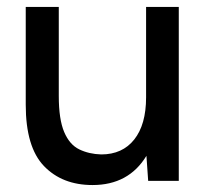

<svg xmlns="http://www.w3.org/2000/svg" viewBox="-20 -520 601 552"><path d="M149 -244Q149 -177 164.5 -140.5Q180 -104 208 -90.5Q236 -77 271 -76Q332 -76 366 -119Q400 -162 400 -240V-500H494V0H406L401 -72Q350 12 246 12Q159 12 106.5 -42.5Q54 -97 54 -219V-500H149Z"/></svg>

Font: Figtree Medium
Style: Regular
Weight: 500
Designer: Erik Kennedy
Foundry: Erik Kennedy
Version: Version 2.001; ttfautohint (v1.8.4.7-5d5b);gftools[0.9.27]